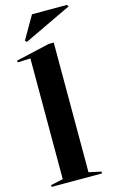

<svg xmlns="http://www.w3.org/2000/svg" viewBox="-139 -983 632 1037"><g transform="rotate(-15 177.5 -464.0)"><path d="M227 -750H199L11 -707V-697L83 -700V-25L14 -10V0H296V-10L227 -25ZM88 -791 355 -918V-919L348 -928H153L79 -800Z"/></g></svg>

Font: Mazius Display
Style: Bold
Weight: 700
Designer: Alberto Casagrande & Collletttivo
Foundry: Collletttivo
Version: Version 2.000;Glyphs 3.2 (3221)